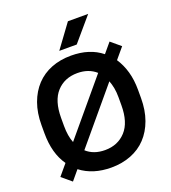

<svg xmlns="http://www.w3.org/2000/svg" viewBox="-161 -1029 1033 1158"><g transform="rotate(-20 355.0 -450.5)"><path d="M45 -43 103 -112Q45 -194 45 -324V-376Q45 -454 67.5 -516Q90 -578 130.5 -621Q171 -664 228 -686.5Q285 -709 355 -709Q474 -709 551 -647L603 -709L665 -657L607 -588Q635 -546 650 -493.5Q665 -441 665 -376V-324Q665 -246 642.5 -184Q620 -122 579.5 -79Q539 -36 481.5 -13.5Q424 9 355 9Q237 9 158 -52L107 9ZM171 -324Q171 -260 189 -215L474 -555Q427 -597 355 -597Q272 -597 221.5 -541.5Q171 -486 171 -376ZM355 -103Q437 -103 488 -158.5Q539 -214 539 -324V-376Q539 -408 534 -434.5Q529 -461 520 -484L236 -145Q282 -103 355 -103ZM409 -910H539L411 -760H299Z"/></g></svg>

Font: PT Root UI Web Bold
Style: Regular
Weight: 700
Designer: Vitaly Kuzmin
Foundry: ParaType Ltd.
Version: Version 1.000W